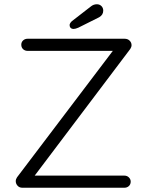

<svg xmlns="http://www.w3.org/2000/svg" viewBox="-20 -882 684 902"><path d="M594 -29Q594 -16 585.5 -8Q577 0 564 0H85Q71 0 62.5 -9.5Q54 -19 54 -31Q54 -40 60 -49L510 -643H110Q97 -643 88.5 -651Q80 -659 80 -672Q80 -684 88.5 -692Q97 -700 110 -700H565Q580 -700 589 -691Q598 -682 598 -670Q598 -661 592 -652L143 -57H564Q577 -57 585.5 -48.5Q594 -40 594 -29ZM307 -764Q307 -772 317 -782L406 -851Q419 -862 435 -862Q448 -862 456.5 -853.5Q465 -845 465 -832Q465 -812 446 -801L348 -752Q334 -746 326 -746Q317 -746 312 -751Q307 -756 307 -764Z"/></svg>

Font: Quicksand
Style: Regular
Weight: 400
Designer: Andrew Paglinawan
Foundry: Andrew Paglinawan
Version: Version 3.000